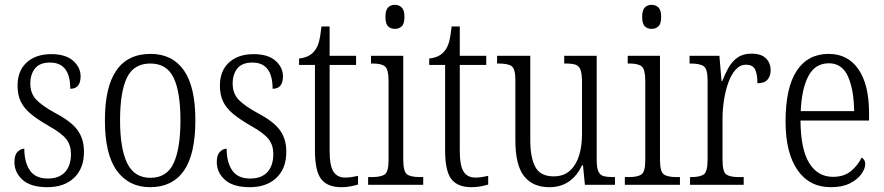

<svg xmlns="http://www.w3.org/2000/svg" viewBox="-20 -768 3675 798"><path d="M177 10Q108 10 74 -20.5Q40 -51 40 -94Q40 -124 53 -137Q66 -150 81 -150Q81 -94 104 -60Q127 -26 179 -26Q226 -26 250.5 -53Q275 -80 275 -128Q275 -164 256 -189Q237 -214 182 -245Q135 -272 107 -295.5Q79 -319 66 -346.5Q53 -374 53 -412Q53 -474 91 -508.5Q129 -543 193 -543Q253 -543 284 -515.5Q315 -488 315 -451Q315 -399 272 -399Q272 -508 188 -508Q145 -508 125.5 -483.5Q106 -459 106 -421Q106 -380 130.5 -354Q155 -328 210 -298Q275 -264 302 -227.5Q329 -191 329 -137Q329 -68 288 -29Q247 10 177 10Z M604 10Q516 10 466 -58Q416 -126 416 -268Q416 -544 606 -544Q696 -544 744 -476Q792 -408 792 -268Q792 -126 744 -58Q696 10 604 10ZM605 -29Q674 -29 702 -90.5Q730 -152 730 -268Q730 -386 701.5 -445Q673 -504 605 -504Q536 -504 507.5 -445Q479 -386 479 -268Q479 -151 508.5 -90Q538 -29 605 -29Z M1018 10Q949 10 915 -20.5Q881 -51 881 -94Q881 -124 894 -137Q907 -150 922 -150Q922 -94 945 -60Q968 -26 1020 -26Q1067 -26 1091.5 -53Q1116 -80 1116 -128Q1116 -164 1097 -189Q1078 -214 1023 -245Q976 -272 948 -295.5Q920 -319 907 -346.5Q894 -374 894 -412Q894 -474 932 -508.5Q970 -543 1034 -543Q1094 -543 1125 -515.5Q1156 -488 1156 -451Q1156 -399 1113 -399Q1113 -508 1029 -508Q986 -508 966.5 -483.5Q947 -459 947 -421Q947 -380 971.5 -354Q996 -328 1051 -298Q1116 -264 1143 -227.5Q1170 -191 1170 -137Q1170 -68 1129 -29Q1088 10 1018 10Z M1399 10Q1341 10 1315 -23.5Q1289 -57 1289 -143V-498H1223V-525Q1265 -529 1286 -555Q1299 -570 1305.5 -594Q1312 -618 1316 -658H1350V-536H1460V-498H1350V-141Q1350 -79 1366 -54.5Q1382 -30 1414 -30Q1429 -30 1441.5 -32Q1454 -34 1468 -37V-1Q1455 3 1437 6.5Q1419 10 1399 10Z M1621 -648Q1604 -648 1593 -658.5Q1582 -669 1582 -698Q1582 -726 1593 -737Q1604 -748 1621 -748Q1638 -748 1649.5 -737Q1661 -726 1661 -698Q1661 -669 1649.5 -658.5Q1638 -648 1621 -648ZM1510 0V-32H1526Q1564 -32 1579.5 -43.5Q1595 -55 1595 -103V-431Q1595 -479 1580.5 -491.5Q1566 -504 1530 -504H1522V-536H1656V-106Q1656 -56 1671 -44Q1686 -32 1725 -32H1739V0Z M1940 10Q1882 10 1856 -23.5Q1830 -57 1830 -143V-498H1764V-525Q1806 -529 1827 -555Q1840 -570 1846.5 -594Q1853 -618 1857 -658H1891V-536H2001V-498H1891V-141Q1891 -79 1907 -54.5Q1923 -30 1955 -30Q1970 -30 1982.5 -32Q1995 -34 2009 -37V-1Q1996 3 1978 6.5Q1960 10 1940 10Z M2263 10Q2194 10 2158 -36Q2122 -82 2122 -185V-434Q2122 -482 2106.5 -493Q2091 -504 2053 -504H2046V-536H2184V-186Q2184 -113 2205 -74Q2226 -35 2281 -35Q2322 -35 2348 -58Q2374 -81 2386.5 -120.5Q2399 -160 2399 -210V-426Q2399 -462 2392.5 -478.5Q2386 -495 2371 -499.5Q2356 -504 2330 -504H2325V-536H2460V-104Q2460 -71 2467 -55.5Q2474 -40 2489 -36Q2504 -32 2529 -32H2536V0H2411L2403 -81H2399Q2356 10 2263 10Z M2688 -648Q2671 -648 2660 -658.5Q2649 -669 2649 -698Q2649 -726 2660 -737Q2671 -748 2688 -748Q2705 -748 2716.5 -737Q2728 -726 2728 -698Q2728 -669 2716.5 -658.5Q2705 -648 2688 -648ZM2577 0V-32H2593Q2631 -32 2646.5 -43.5Q2662 -55 2662 -103V-431Q2662 -479 2647.5 -491.5Q2633 -504 2597 -504H2589V-536H2723V-106Q2723 -56 2738 -44Q2753 -32 2792 -32H2806V0Z M2848 0V-32H2853Q2890 -32 2905.5 -43.5Q2921 -55 2921 -106V-433Q2921 -481 2905 -492.5Q2889 -504 2851 -504H2846V-536H2970L2979 -431H2982Q2993 -460 3007.5 -486Q3022 -512 3045 -528.5Q3068 -545 3103 -545Q3144 -545 3163.5 -525.5Q3183 -506 3183 -476Q3183 -452 3170 -437Q3157 -422 3128 -422Q3128 -459 3118.5 -479Q3109 -499 3080 -499Q3056 -499 3037.5 -478.5Q3019 -458 3007 -424.5Q2995 -391 2989 -351.5Q2983 -312 2983 -275V-103Q2983 -54 2998.5 -43Q3014 -32 3051 -32H3071V0Z M3433 10Q3344 10 3294.5 -61.5Q3245 -133 3245 -263Q3245 -404 3291.5 -474Q3338 -544 3424 -544Q3504 -544 3548 -480Q3592 -416 3592 -298V-267H3307Q3308 -147 3343.5 -90Q3379 -33 3442 -33Q3488 -33 3517 -57Q3546 -81 3561 -113Q3567 -110 3571.5 -103.5Q3576 -97 3576 -85Q3576 -67 3560 -44.5Q3544 -22 3512.5 -6Q3481 10 3433 10ZM3530 -306Q3529 -395 3504.5 -450Q3480 -505 3425 -505Q3368 -505 3340 -452Q3312 -399 3308 -306Z"/></svg>

Font: Noto Serif Condensed Light
Style: Regular
Weight: 300
Width: 3
Designer: Monotype Design Team
Foundry: Monotype Imaging Inc.
Version: Version 2.013